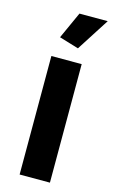

<svg xmlns="http://www.w3.org/2000/svg" viewBox="-115 -775 484 820"><g transform="rotate(15 127.5 -365.0)"><path d="M162 -585 76 -611 130 -730H255ZM61 0V-524H195V0Z"/></g></svg>

Font: IngvarSans
Style: Bold
Weight: 700
Version: Version 3.000